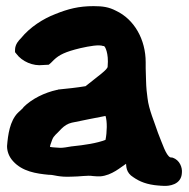

<svg xmlns="http://www.w3.org/2000/svg" viewBox="-20 -587 616 626"><path d="M3 -110C3 -94 9 -76 23 -61C53 -28 97 -21 140 -17H143C156 -17 172 -9 213 -11C239 -11 266 -16 283 -13C292 -12 299 -12 305 -12H307C345 -15 375 -43 391 -53C392 -46 390 -24 415 -9C435 5 459 15 497 18H499C500 18 504 19 514 19C530 20 571 16 573 -23C575 -41 566 -65 543 -73L535 -74C521 -81 510 -117 495 -154C484 -188 465 -230 461 -267L458 -292C456 -310 456 -343 455 -364V-384C455 -458 418 -524 358 -552C335 -564 315 -567 285 -567C237 -567 202 -558 160 -541C121 -526 78 -499 48 -462C42 -456 29 -443 29 -424V-417L33 -412C52 -386 88 -371 120 -375L139 -376L146 -382L156 -392C173 -408 192 -418 242 -430C273 -437 303 -442 316 -437H318L320 -436C322 -436 335 -414 331 -371V-370C331 -360 301 -340 259 -306C229 -301 199 -298 169 -295L168 -294H166C125 -285 84 -265 56 -237V-236C50 -230 45 -225 39 -220V-219H38C12 -192 6 -148 3 -111ZM143 -108C143 -111 145 -118 150 -131C156 -146 162 -147 180 -167C190 -177 201 -184 214 -187C251 -195 289 -202 324 -209C330 -191 329 -156 324 -131C296 -120 255 -114 216 -110H215C199 -107 185 -105 177 -105C166 -106 153 -106 143 -108Z"/></svg>

Font: Vapor
Style: Blk
Weight: 900
Foundry: Cannot Into Space Fonts
Version: Version 0.179